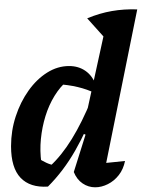

<svg xmlns="http://www.w3.org/2000/svg" viewBox="-20 -789 604 817"><path d="M419 -32 394 -92Q425 -95 453.5 -98Q482 -101 512 -104Q505 -69 485.5 -44Q466 -19 439 -5.5Q412 8 385 8Q356 8 331.5 -8.5Q307 -25 294 -57L344 -216L330 -222L437 -711L564 -749ZM184 5Q108 10 67.5 -32.5Q27 -75 27 -167Q27 -233 47 -294Q67 -355 101.5 -403.5Q136 -452 180.5 -480Q225 -508 274 -508Q314 -508 343.5 -487.5Q373 -467 387 -429L386 -392Q317 -426 221 -431L266 -445Q236 -420 212 -381Q188 -342 173.5 -295Q159 -248 154 -197.5Q149 -147 156 -97L142 -116Q159 -105 177 -96.5Q195 -88 215 -85L193 -82Q242 -127 285.5 -197.5Q329 -268 369 -366L391 -344Q349 -234 299.5 -147.5Q250 -61 184 5ZM430 -623 351 -711Q404 -733 456 -742Q508 -751 564 -749ZM500 -769H501V-768Z"/></svg>

Font: Piazzolla Thin ExtraBold
Style: Italic
Weight: 800
Italic angle: -11.3°
Version: Version 2.005